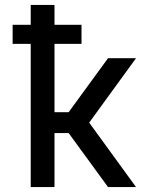

<svg xmlns="http://www.w3.org/2000/svg" viewBox="-20 -755 640 775"><path d="M104 0V-578H31V-655H104V-735H200V-655H309V-578H200V-302H257L416 -520H529L340 -260L529 0H416L257 -218H200V0Z"/></svg>

Font: Iosevka Custom Medium Extended
Style: Regular
Weight: 500
Width: 7
Monospace: yes
Designer: Belleve Invis
Foundry: Belleve Invis
Version: Version 11.2.4; ttfautohint (v1.8.4)